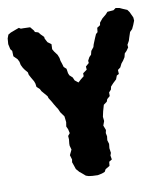

<svg xmlns="http://www.w3.org/2000/svg" viewBox="-93 -755 719 838"><g transform="rotate(-10 266.5 -336.5)"><path d="M249 15 233 13 221 9 206 -4 196 -12 183 -27 177 -45 172 -59 174 -71 168 -91 179 -114 174 -132V-141L176 -160L175 -175L184 -186L180 -204L174 -217L177 -236L174 -262L159 -283L152 -299L146 -308L137 -323L131 -334L119 -353L117 -361L106 -374L94 -388L89 -398L76 -410L74 -425L70 -436L60 -453L52 -468L50 -479L39 -492L32 -502L25 -516L22 -531L16 -543L0 -559L-1 -583L-8 -592L-13 -615L-11 -640L-5 -656L7 -663L31 -672L45 -677L53 -672H64L94 -671L108 -654L111 -647L125 -643L134 -632L147 -619L148 -611L157 -594L173 -582L172 -560L179 -548L191 -532L197 -517L199 -504L204 -489L208 -475L219 -465L222 -445L226 -435L239 -423L245 -409L260 -397L273 -409L287 -420V-433L305 -446L304 -460L319 -473L318 -483L326 -498L335 -507L339 -523L351 -538L354 -549L365 -576L372 -592L380 -599L382 -618L396 -627L398 -638L411 -654L429 -669L438 -679L465 -681L476 -689L493 -686L506 -680L525 -672L533 -661L545 -635L546 -621L539 -603L531 -586L520 -575L512 -551L508 -538L499 -522L500 -510L490 -496L481 -487L477 -471L468 -457L459 -446L451 -430L439 -421L440 -403L430 -398L424 -382L409 -368L397 -355L394 -342L384 -331V-315L371 -304L367 -293L352 -282L344 -254L339 -231L341 -212L334 -193L342 -172L339 -159L342 -144L340 -127L345 -110L343 -91L346 -70L342 -59L345 -41L332 -33L330 -15L311 -4L305 7L292 12L273 16Z"/></g></svg>

Font: Winky Rough
Style: Bold
Weight: 700
Designer: Simon Atzbach
Foundry: typofactur
Version: Version 1.206; ttfautohint (v1.8.4.7-5d5b)